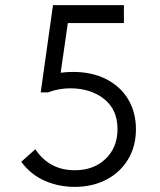

<svg xmlns="http://www.w3.org/2000/svg" viewBox="-20 -720 624 750"><path d="M511 -215Q511 -148 480 -97Q449 -46 395 -18Q341 10 272 10Q209 10 154.5 -14Q100 -38 63 -88L118 -137Q173 -55 272 -55Q346 -55 392.5 -99.5Q439 -144 439 -216Q439 -292 386.5 -333.5Q334 -375 254 -375Q209 -375 167 -359H139L187 -700H464V-630H245L217 -436Q241 -439 266 -439Q340 -439 395.5 -410.5Q451 -382 481 -331.5Q511 -281 511 -215Z"/></svg>

Font: Tilda Sans
Style: Regular
Weight: 400
Designer: ParaType Ltd
Foundry: ParaType Ltd
Version: Version 1.002W